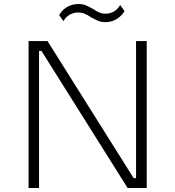

<svg xmlns="http://www.w3.org/2000/svg" viewBox="-20 -934 871 954"><path d="M122 -730H216L644 -49H656V-730H709V0H614L186 -681H174V0H122ZM431 -849Q413 -861 399 -866.5Q385 -872 368 -872Q346 -872 326.5 -861Q307 -850 295 -829L274 -859Q288 -884 313 -899Q338 -914 370 -914Q391 -914 406.5 -907.5Q422 -901 443 -889Q461 -877 474.5 -871.5Q488 -866 505 -866Q527 -866 546 -877Q565 -888 577 -909L599 -879Q584 -854 559 -839Q534 -824 504 -824Q483 -824 467.5 -830.5Q452 -837 431 -849Z"/></svg>

Font: Sora-SIA ExtraLight
Style: Regular
Weight: 200
Designer: Jonathan Barnbrook, Julián Moncada
Foundry: Barnbrook Fonts
Version: Version 2.000